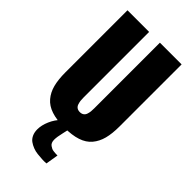

<svg xmlns="http://www.w3.org/2000/svg" viewBox="-318 -894 1237 1237"><g transform="rotate(45 300.5 -276.0)"><path d="M382.3 257.3Q372.6 258.3 361.3 258.3Q353 258.3 343.8 257.8Q322.3 256.3 300.3 254.2Q278.3 252 257.6 243.9Q236.8 235.8 220.7 224.1Q204.6 212.4 194.8 191.7Q185.1 170.9 185.1 144Q185.1 106 203.4 63.7Q221.7 21.5 252.9 -9.8H332Q330.6 0 319.8 44.2Q309.1 88.4 309.1 113.8Q309.1 127.9 313.5 138.4Q317.9 148.9 326.7 154.8Q335.4 160.6 342.8 164.3Q350.1 168 362.8 169.2Q375.5 170.4 380.6 170.7Q385.7 170.9 396.5 170.9ZM300.3 12.7Q230 12.7 182.1 -3.2Q134.3 -19 106 -52.5Q77.6 -85.9 65.7 -132.3Q53.7 -178.7 53.7 -244.6V-809.6H251V-211.4Q251 -194.8 252.4 -183.1Q253.9 -171.4 258.3 -157.5Q262.7 -143.6 273.4 -136Q284.2 -128.4 300.3 -128.4Q316.4 -128.4 327.1 -136Q337.9 -143.6 342.3 -157.5Q346.7 -171.4 347.9 -183.1Q349.1 -194.8 349.1 -211.4V-809.6H546.9V-244.6Q546.9 -178.7 534.7 -132.3Q522.5 -85.9 494.4 -52.5Q466.3 -19 418.2 -3.2Q370.1 12.7 300.3 12.7Z"/></g></svg>

Font: Oswald
Style: Heavy
Weight: 800
Designer: Vernon Adams
Foundry: Vernon Adams
Version: 3.0; ttfautohint (v0.95) -l 8 -r 50 -G 200 -x 0 -w "G" -W -c